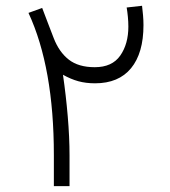

<svg xmlns="http://www.w3.org/2000/svg" viewBox="-20 -638 584 658"><path d="M164.6 -106.4Q164.6 -406.2 77.6 -593.8L124.5 -610.8Q134.3 -584.5 144.3 -558.8Q154.3 -533.2 164.1 -507.3Q182.6 -459.5 215.8 -433.6Q249 -407.7 304.7 -407.7Q364.3 -407.7 392.1 -447.5Q419.9 -487.3 419.9 -546.9Q419.9 -563 418.2 -580.8Q416.5 -598.6 414.1 -612.3L466.8 -618.2Q468.8 -603 470.2 -585.7Q471.7 -568.4 471.7 -551.8Q471.7 -456.1 429.2 -404.3Q386.7 -352.5 305.7 -352.5Q274.4 -352.5 248.5 -359.6Q222.7 -366.7 195.8 -381.8Q206.1 -311 212.2 -239Q218.3 -167 218.3 -105V0H164.6Z"/></svg>

Font: Vazir Thin FD
Style: Thin-FD
Weight: 100
Designer: Saber Rastikerdar
Foundry: Saber Rastikerdar
Version: Version 30.0.0